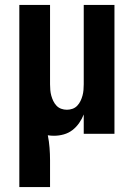

<svg xmlns="http://www.w3.org/2000/svg" viewBox="-20 -540 540 775"><path d="M58 215V-520H182V-200Q182 -188 183 -176.5Q184 -165 187 -154Q190 -143 195 -132.5Q200 -122 208 -113.5Q216 -105 227 -101Q238 -97 250 -97Q262 -97 273 -101Q284 -105 292 -113.5Q300 -122 305 -132.5Q310 -143 313 -154Q316 -165 317 -176.5Q318 -188 318 -200V-520H442V0H318V-78Q311 -60 299.5 -43.5Q288 -27 272.5 -15Q257 -3 237.5 2.5Q218 8 198 8Q192 8 185.5 7.5Q179 7 173 6Q178 31 180 56.5Q182 82 182 107V215Z"/></svg>

Font: Iosevka Curly Extrabold
Style: Regular
Weight: 800
Monospace: yes
Designer: Belleve Invis
Foundry: Belleve Invis
Version: Version 22.1.2; ttfautohint (v1.8.4)